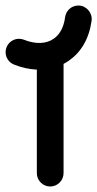

<svg xmlns="http://www.w3.org/2000/svg" viewBox="-81 -676 355 702"><path d="M151.4 -43V-442.4C158.7 -446.3 164.6 -449.7 171.4 -454.6C214.4 -484.4 244.6 -533.2 253.9 -600.1C257.8 -628.9 234.9 -655.8 205.6 -655.8C180.7 -655.8 160.6 -637.7 157.2 -613.8C151.9 -574.2 136.2 -548.8 115.7 -534.7C88.4 -515.1 48.8 -513.7 6.3 -530.8C1.5 -532.7 -5.4 -534.2 -11.7 -534.2C-38.6 -534.2 -60.5 -512.2 -60.5 -485.4C-60.5 -464.8 -47.9 -447.3 -29.8 -439.9C-2 -428.7 25.4 -422.9 53.7 -421.4V-43C53.7 -16.1 75.7 5.9 102.5 5.9C129.4 5.9 151.4 -16.1 151.4 -43Z"/></svg>

Font: Velvelyne Book
Style: Bold
Weight: 700
Designer: Manon Van der Borght et Mariel Nils
Foundry: Velvetyne
Version: Version 1.070;Glyphs 3.3.1 (3343)